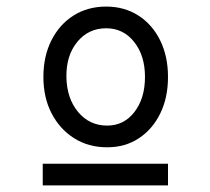

<svg xmlns="http://www.w3.org/2000/svg" viewBox="-20 -747 640 584"><path d="M112 -513Q112 -576 136.5 -624.5Q161 -673 204 -700Q247 -727 303 -727Q358 -727 400.5 -700Q443 -673 467 -624.5Q491 -576 491 -513Q491 -450 467.5 -402Q444 -354 402.5 -326.5Q361 -299 306 -299Q249 -299 205.5 -326.5Q162 -354 137 -402Q112 -450 112 -513ZM306 -365Q357 -365 389 -406.5Q421 -448 421 -513Q421 -578 388 -619.5Q355 -661 303 -661Q249 -661 215 -619.5Q181 -578 182 -513Q183 -448 217.5 -406.5Q252 -365 306 -365ZM491 -183H110V-249H491Z"/></svg>

Font: Orbit
Style: Regular
Weight: 400
Designer: Sooun Cho
Foundry: JAMO
Version: Version 1.000; ttfautohint (v1.8.4.7-5d5b);gftools[0.9.29]